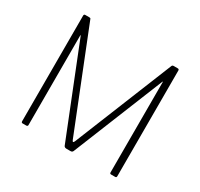

<svg xmlns="http://www.w3.org/2000/svg" viewBox="-154 -939 1187 1137"><g transform="rotate(30 439.5 -371.0)"><path d="M123 0Q114 0 114 -10V-732Q114 -742 123 -742H149Q155 -742 158 -740.5Q161 -739 162 -734L429 -64Q433 -54 437 -54.5Q441 -55 445 -65L716 -735Q719 -742 727 -742H756Q765 -742 765 -732V-10Q765 0 756 0H729Q724 0 721.5 -2Q719 -4 719 -9V-627Q719 -631 718 -630Q717 -629 716 -627L467 -11Q463 0 451 0H424Q409 0 405 -10L161 -622Q160 -624 159 -624.5Q158 -625 158 -622V-9Q158 -5 155.5 -2.5Q153 0 148 0H123Z"/></g></svg>

Font: Libre Franklin Thin
Style: Regular
Weight: 100
Designer: Pablo Impallari, Rodrigo Fuenzalida, Nhung Nguyen
Foundry: Impallari Type
Version: Version 3.000